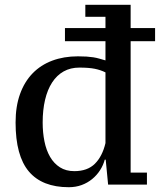

<svg xmlns="http://www.w3.org/2000/svg" viewBox="-20 -770 667 801"><path d="M251 -653H420V-700H336V-750H525V-653H627V-598H525V-50H593V0H431L421 -104H417Q411 -81 397.5 -60Q384 -39 364.5 -23Q345 -7 320.5 2Q296 11 267 11Q156 11 100.5 -54.5Q45 -120 45 -259Q45 -326 63.5 -377.5Q82 -429 116 -464Q150 -499 198 -517Q246 -535 305 -535Q326 -535 341 -534Q356 -533 369 -531Q382 -529 394 -525.5Q406 -522 420 -518V-598H251ZM290 -56Q345 -56 376 -87Q407 -118 420 -173V-468Q400 -478 375.5 -483Q351 -488 311 -488Q274 -488 245.5 -472Q217 -456 197.5 -426Q178 -396 168 -353.5Q158 -311 158 -259Q158 -217 165.5 -180Q173 -143 189 -115.5Q205 -88 230 -72Q255 -56 290 -56Z"/></svg>

Font: PT Serif Caption
Style: Regular
Weight: 400
Designer: A.Korolkova, O.Umpeleva, V.Yefimov
Foundry: ParaType Ltd
Version: Version 1.000W OFL